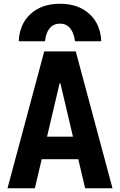

<svg xmlns="http://www.w3.org/2000/svg" viewBox="-20 -1004 640 1024"><path d="M300 -984Q397 -984 456.5 -930Q516 -876 520 -784H380Q374 -830 353.5 -854Q333 -878 300 -878Q266 -878 245.5 -854Q225 -830 220 -784H80Q84 -876 143.5 -930Q203 -984 300 -984ZM20 0 216 -730H384L580 0H434L302 -560H298L166 0ZM140 -155V-275H460V-155Z"/></svg>

Font: M PLUS Code Latin Expanded
Style: Bold
Weight: 700
Width: 7
Designer: Coji Morishita
Foundry: UNDERFOREST DESIGN
Version: Version 1.002; ttfautohint (v1.8.3)